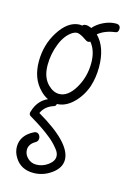

<svg xmlns="http://www.w3.org/2000/svg" viewBox="-118 -612 624 898"><g transform="rotate(15 194.0 -162.5)"><path d="M70 -280Q70 -334 90 -384Q110 -434 145 -455Q156 -461 164 -461Q176 -461 196 -449Q216 -435 222 -434Q228 -433 235 -437Q265 -401 265 -341Q265 -274 232 -218.5Q199 -163 156 -163Q128 -163 102 -189Q70 -221 70 -280ZM329 -550Q301 -550 272 -536.5Q243 -523 224 -502Q223 -501 223 -500Q190 -514 179 -500Q174 -500 170 -501H162Q109 -497 67.5 -432Q26 -367 26 -286Q26 -203 75 -154Q92 -136 113 -126Q66 -105 50 -50Q44 -35 56 -28Q125 13 160 42Q185 61 207 89Q221 106 221 123Q221 146 195 165Q169 184 138 184Q114 184 96.5 167Q79 150 79 128Q79 100 109 83Q121 76 121 63Q121 53 115 45.5Q109 38 100 38Q95 38 89 41Q30 71 30 126Q30 153 46 178Q75 225 136 225Q183 225 223 196Q263 167 263 128Q263 47 91 -53Q107 -89 149 -102Q158 -105 159 -115Q200 -116 236 -150.5Q272 -185 290 -235Q305 -280 305 -331Q305 -428 255 -478Q287 -504 335 -510Q351 -511 351 -530Q351 -550 329 -550Z"/></g></svg>

Font: Neythal
Style: Regular
Weight: 400
Designer: Tharique Azeez
Foundry: Tharique Azeez
Version: Version 0.44